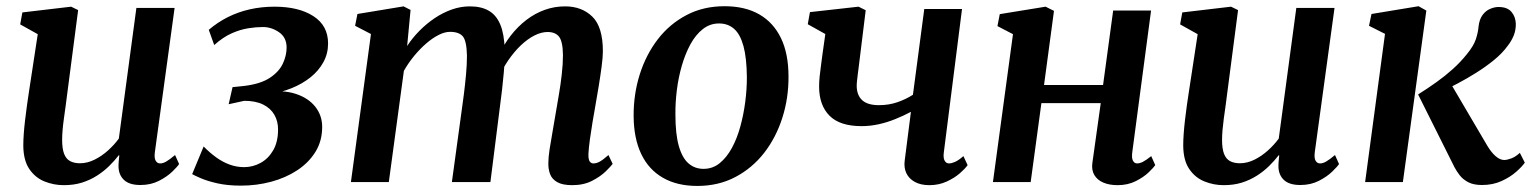

<svg xmlns="http://www.w3.org/2000/svg" viewBox="-20 -586 4932 618"><path d="M185.5 10Q153 10 123.2 -2Q93.5 -14 74.5 -41.8Q55.5 -69.5 55 -117Q55 -134.5 56.5 -155.5Q58 -176.5 60.8 -199.8Q63.5 -223 66.8 -246.8Q70 -270.5 73.5 -292.5L101.5 -476L45 -507.5L52 -546L209 -564.5L231.5 -553.5L197 -289Q194.5 -268 191.5 -246.5Q188.5 -225 185.8 -205.2Q183 -185.5 181.5 -167.8Q180 -150 180 -136Q180 -107 186.5 -90.5Q193 -74 206 -67.2Q219 -60.5 237.5 -60.5Q261 -60.5 284.2 -72Q307.5 -83.5 327.8 -101.8Q348 -120 362.5 -140L419 -560.5H542L478.5 -96.5Q476 -77.5 481 -68.8Q486 -60 495.5 -60Q504.5 -60 515 -66Q525.5 -72 543.5 -87L556.5 -58Q551.5 -50 534.8 -33.8Q518 -17.5 491.8 -4Q465.5 9.5 432 9.5Q397 9.5 379.8 -6.2Q362.5 -22 361.5 -48.5Q361.5 -51 361.5 -55.2Q361.5 -59.5 362 -64.8Q362.5 -70 363 -75.5Q363.5 -81 364 -85.5L362.5 -86.5Q349 -69 331.5 -51.8Q314 -34.5 292 -20.5Q270 -6.5 243.8 1.8Q217.5 10 185.5 10Z M755.5 11.5Q712 11.5 679.2 4Q646.5 -3.5 626 -12.5Q605.5 -21.5 598.5 -25.5L635.5 -114.5Q655 -94.5 675.8 -79.5Q696.5 -64.5 719.2 -56.2Q742 -48 765.5 -48Q794 -48 819 -61.8Q844 -75.5 859.5 -102.5Q875 -129.5 875 -169.5Q875 -196 863 -216.8Q851 -237.5 827 -249.5Q803 -261.5 766 -261.5L716 -250.5L728.5 -305.5L767 -309.5Q819.5 -316 849 -335.8Q878.5 -355.5 890.5 -381.5Q902.5 -407.5 902.5 -433Q902.5 -465.5 878.2 -482.2Q854 -499 826 -499Q804.5 -499 779 -495Q753.5 -491 725.8 -478.8Q698 -466.5 669.5 -441L652 -490Q680 -514 713.2 -530.8Q746.5 -547.5 784.2 -556Q822 -564.5 863.5 -564.5Q941.5 -564.5 988.8 -534Q1036 -503.5 1036 -446Q1036 -413.5 1021 -386Q1006 -358.5 979.5 -337.2Q953 -316 918.2 -302Q883.5 -288 844.5 -282.5L837.5 -290Q892 -297 932.2 -283.8Q972.5 -270.5 994.8 -242.5Q1017 -214.5 1017 -177.5Q1017 -132 995.2 -97Q973.5 -62 936.5 -37.8Q899.5 -13.5 852.8 -1Q806 11.5 755.5 11.5Z M1301.5 -554 1290.5 -438Q1307.5 -464 1330.2 -487Q1353 -510 1379.5 -527.8Q1406 -545.5 1434.5 -555.5Q1463 -565.5 1492.5 -565.5Q1529 -565.5 1553.2 -551.5Q1577.5 -537.5 1590.2 -507.2Q1603 -477 1604.5 -427Q1605 -420.5 1604.8 -413.2Q1604.5 -406 1604 -398.2Q1603.5 -390.5 1602.5 -382.5L1584.5 -406.5Q1601.5 -442.5 1624.2 -471.8Q1647 -501 1674.5 -522Q1702 -543 1733.2 -554.2Q1764.5 -565.5 1799 -565.5Q1852.5 -565.5 1886.5 -532.5Q1920.5 -499.5 1920.5 -421Q1920.5 -402.5 1916.5 -372Q1912.5 -341.5 1907 -308Q1901.5 -274.5 1896.5 -246.5Q1892 -221 1887.2 -192.8Q1882.5 -164.5 1878.8 -137.8Q1875 -111 1874 -90.5Q1873.5 -73 1878 -66.5Q1882.5 -60 1890 -60Q1900 -60 1910.8 -66Q1921.5 -72 1938.5 -87L1952 -58.5Q1946.5 -51 1929.8 -34.5Q1913 -18 1885.8 -4Q1858.5 10 1822 10Q1790.5 10 1773.5 0.2Q1756.5 -9.5 1750.5 -25.8Q1744.5 -42 1745 -61Q1745 -79 1749 -105.5Q1753 -132 1758.5 -162Q1764 -192 1768.5 -220.5Q1773 -248 1778.8 -280.8Q1784.5 -313.5 1788.2 -346.8Q1792 -380 1792 -408.5Q1791.5 -452.5 1779.5 -467.8Q1767.5 -483 1742.5 -483Q1722.5 -483 1700.2 -471.8Q1678 -460.5 1656.2 -439.8Q1634.5 -419 1615.5 -391.2Q1596.5 -363.5 1583.5 -330L1604.5 -401.5Q1604 -378.5 1601.5 -351.5Q1599 -324.5 1596 -297.2Q1593 -270 1589.5 -245.5L1558.5 0H1434.5L1464.5 -219Q1468.5 -247.5 1472.8 -280.2Q1477 -313 1480 -346Q1483 -379 1483 -407Q1482 -454 1469.8 -468.8Q1457.5 -483.5 1428.5 -483.5Q1411.5 -483.5 1391.8 -473.5Q1372 -463.5 1351.8 -446Q1331.5 -428.5 1313 -406Q1294.5 -383.5 1280 -358L1231.5 0H1109.5L1174 -476.5L1123 -503L1130.5 -541L1279 -565.5Z M2312 -566Q2378 -566 2423.8 -539.8Q2469.5 -513.5 2493.8 -463.2Q2518 -413 2518 -340Q2518.5 -270.5 2498.2 -207Q2478 -143.5 2439.8 -94.2Q2401.5 -45 2347 -16.2Q2292.5 12.5 2224.5 12.5Q2159.5 12.5 2113.8 -13.8Q2068 -40 2044 -90.2Q2020 -140.5 2019.5 -212Q2019 -282.5 2039.2 -346.5Q2059.5 -410.5 2097.5 -459.8Q2135.5 -509 2189.8 -537.5Q2244 -566 2312 -566ZM2294.5 -510.5Q2265 -510.5 2242 -492.2Q2219 -474 2202.2 -443.2Q2185.5 -412.5 2174.5 -374.2Q2163.5 -336 2158.5 -295.2Q2153.5 -254.5 2154 -217Q2154 -154 2165 -115.8Q2176 -77.5 2196.2 -60Q2216.5 -42.5 2244.5 -42.5Q2274 -42.5 2296.5 -60.8Q2319 -79 2335.8 -109.8Q2352.5 -140.5 2363 -179Q2373.5 -217.5 2378.8 -258.2Q2384 -299 2384 -336.5Q2383.5 -399.5 2373 -437.8Q2362.5 -476 2342.8 -493.2Q2323 -510.5 2294.5 -510.5Z M2766.5 -553 2744 -370.5Q2742.5 -359.5 2741.2 -348.8Q2740 -338 2738.8 -328Q2737.5 -318 2737.5 -309Q2738 -279 2755.5 -263.2Q2773 -247.5 2809 -247.5Q2841 -247.5 2868.5 -257Q2896 -266.5 2918.5 -281L2955 -557H3076.5L3018 -96Q3015.5 -78 3020.5 -69Q3025.5 -60 3034.5 -60Q3043 -60 3054.2 -65Q3065.5 -70 3081 -83.5L3094.5 -54.5Q3087 -43.5 3069.5 -28.2Q3052 -13 3026.8 -1.5Q3001.5 10 2971.5 10Q2943.5 10 2924.5 -0.5Q2905.5 -11 2897.2 -28.8Q2889 -46.5 2892 -69L2912 -226Q2888.5 -213.5 2862 -202.8Q2835.5 -192 2808 -186Q2780.5 -180 2753.5 -180Q2683 -180 2649.8 -213.8Q2616.5 -247.5 2616.5 -307.5Q2616.5 -322.5 2618.2 -339.8Q2620 -357 2622.5 -374.8Q2625 -392.5 2627 -409L2636.5 -476.5L2580 -508L2587 -547L2743.5 -564.5Z M3624.5 -96Q3622 -77 3626.8 -68.5Q3631.5 -60 3640 -60Q3648.5 -60 3658.5 -65Q3668.5 -70 3685.5 -83.5L3698.5 -54.5Q3693.5 -47 3677.5 -31.5Q3661.5 -16 3635.8 -3Q3610 10 3577 10Q3551 10 3531.5 1.8Q3512 -6.5 3502.5 -22.5Q3493 -38.5 3496 -61L3523 -254H3332L3297.5 0H3176L3240.5 -476L3190.5 -502L3198 -540.5L3345.5 -564.5L3372.5 -551L3340.5 -312.5H3530.5L3563 -552H3685Z M3919 10Q3886.5 10 3856.8 -2Q3827 -14 3808 -41.8Q3789 -69.5 3788.5 -117Q3788.5 -134.5 3790 -155.5Q3791.5 -176.5 3794.2 -199.8Q3797 -223 3800.2 -246.8Q3803.5 -270.5 3807 -292.5L3835 -476L3778.5 -507.5L3785.5 -546L3942.5 -564.5L3965 -553.5L3930.5 -289Q3928 -268 3925 -246.5Q3922 -225 3919.2 -205.2Q3916.5 -185.5 3915 -167.8Q3913.5 -150 3913.5 -136Q3913.5 -107 3920 -90.5Q3926.5 -74 3939.5 -67.2Q3952.5 -60.5 3971 -60.5Q3994.5 -60.5 4017.8 -72Q4041 -83.5 4061.2 -101.8Q4081.5 -120 4096 -140L4152.5 -560.5H4275.5L4212 -96.5Q4209.5 -77.5 4214.5 -68.8Q4219.5 -60 4229 -60Q4238 -60 4248.5 -66Q4259 -72 4277 -87L4290 -58Q4285 -50 4268.2 -33.8Q4251.5 -17.5 4225.2 -4Q4199 9.5 4165.5 9.5Q4130.5 9.5 4113.2 -6.2Q4096 -22 4095 -48.5Q4095 -51 4095 -55.2Q4095 -59.5 4095.5 -64.8Q4096 -70 4096.5 -75.5Q4097 -81 4097.5 -85.5L4096 -86.5Q4082.5 -69 4065 -51.8Q4047.5 -34.5 4025.5 -20.5Q4003.5 -6.5 3977.2 1.8Q3951 10 3919 10Z M4374 0 4438 -477 4386.5 -503 4394.5 -541 4546 -566 4571 -552 4495.5 0ZM4750.5 9.5Q4723.5 9.5 4706.5 0.8Q4689.5 -8 4679 -21.2Q4668.5 -34.5 4661.5 -48L4544.5 -282Q4575.5 -301.5 4603.5 -321.5Q4631.5 -341.5 4656 -363.5Q4680.5 -385.5 4701 -411Q4723.5 -438.5 4730.5 -460Q4737.5 -481.5 4739 -500Q4741.5 -523 4751.5 -537Q4761.5 -551 4775.8 -557.2Q4790 -563.5 4803.5 -563.5Q4831.5 -563.5 4844.8 -548Q4858 -532.5 4859 -510.5Q4859.5 -489 4852 -471Q4844.5 -453 4832.5 -438Q4815.5 -414.5 4788.5 -392.5Q4761.5 -370.5 4731.5 -351.8Q4701.5 -333 4673.5 -318.2Q4645.5 -303.5 4625.5 -294L4639 -335L4767.5 -116.5Q4780 -95.5 4794.2 -83.2Q4808.5 -71 4821.5 -71Q4830.5 -71 4844.2 -76Q4858 -81 4872 -94L4888 -62.5Q4879.5 -50 4860.2 -33Q4841 -16 4813 -3.2Q4785 9.5 4750.5 9.5Z"/></svg>

Font: Merriweather 24pt SemiBold
Style: Italic
Weight: 600
Italic angle: -7.8°
Version: Version 2.101